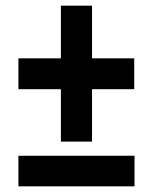

<svg xmlns="http://www.w3.org/2000/svg" viewBox="-20 -658 540 678"><path d="M195 -158H305V-343H454V-452H305V-638H195V-452H45V-343H195ZM45 0H455V-108H45Z"/></svg>

Font: Noto Sans Mono ExtraCondensed ExtraBold
Style: Regular
Weight: 800
Width: 2
Designer: Monotype Design Team
Foundry: Monotype Imaging Inc.
Version: Version 2.014